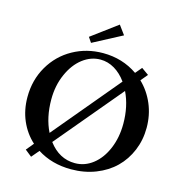

<svg xmlns="http://www.w3.org/2000/svg" viewBox="-124 -971 1045 1098"><g transform="rotate(15 399.0 -422.0)"><path d="M317.9 -714.8 297.4 -745.1 450.2 -858.4 489.3 -805.2ZM155.3 2.9 115.7 -28.8 152.3 -73.2Q102.1 -118.7 74.5 -182.4Q46.9 -246.1 46.9 -322.3Q46.9 -423.3 94.5 -504.9Q142.1 -586.4 222.9 -631.3Q303.7 -676.3 400.9 -676.3Q516.1 -676.3 605.5 -614.3L637.7 -652.3L680.2 -622.1L646 -581.1Q695.8 -533.2 723.4 -468Q751 -402.8 751 -327.6Q751 -255.9 724.9 -192.9Q698.7 -129.9 652.3 -84.5Q606 -39.1 539.1 -12.9Q472.2 13.2 394 13.2Q279.8 13.2 193.4 -42ZM182.1 -344.2Q182.1 -237.3 222.2 -156.2L549.3 -547.4Q519 -589.8 479.5 -613.3Q439.9 -636.7 396 -636.7Q339.8 -636.7 291 -599.4Q242.2 -562 212.2 -494.1Q182.1 -426.3 182.1 -344.2ZM406.2 -26.4Q464.4 -26.4 512.5 -64Q560.5 -101.6 588.4 -168Q616.2 -234.4 616.2 -315.4Q616.2 -418.5 577.1 -499.5L250.5 -109.9Q313 -26.4 406.2 -26.4Z"/></g></svg>

Font: Elstob 8pt Medium
Style: Regular
Weight: 500
Designer: Peter S. Baker
Version: Version 1.015